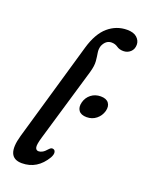

<svg xmlns="http://www.w3.org/2000/svg" viewBox="-140 -795 664 873"><g transform="rotate(20 192.5 -359.0)"><path d="M321.5 -725.5Q353 -725.5 369 -710.8Q385 -696 385 -676.5Q385 -654.5 370.8 -641.5Q356.5 -628.5 337 -628.5Q317.5 -628.5 304.5 -637.8Q291.5 -647 274.5 -647Q247 -647 233 -615.5Q227.5 -598.5 230.5 -581.5Q233.5 -564.5 235.5 -542.5Q237.5 -520.5 228 -487.5L123 -131.5Q112 -94.5 115 -81.5Q118 -68.5 130.5 -68.5Q139 -68.5 148.8 -73.8Q158.5 -79 171.5 -94Q181 -104.5 189.5 -101.5Q198 -100.5 200.5 -90Q203 -79.5 194 -62.5Q152 8.5 77.5 8.5Q-2.5 8.5 30.5 -106.5L168.5 -583.5Q190 -657.5 230 -691.5Q270 -725.5 321.5 -725.5ZM282.5 -289Q255.5 -289 244.2 -304.5Q233 -320 239.5 -345Q246 -369.5 265.5 -384.8Q285 -400 312 -400Q339 -400 350.5 -384.8Q362 -369.5 355.5 -345Q348.5 -320.5 329 -304.8Q309.5 -289 282.5 -289Z"/></g></svg>

Font: Fraunces 144pt SuperSoft
Style: Italic
Weight: 400
Italic angle: -16°
Version: Version 1.000;[b76b70a41]